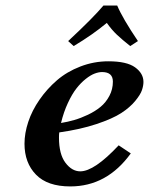

<svg xmlns="http://www.w3.org/2000/svg" viewBox="-20 -666 540 696"><path d="M389.2 -370.1Q389.2 -404.8 350.1 -404.8Q337.4 -404.8 322.8 -399.2Q308.1 -393.6 290.8 -379.9Q273.4 -366.2 257.3 -345.7Q241.2 -325.2 226.1 -292.7Q210.9 -260.3 201.2 -220.2Q225.6 -224.1 249.3 -231Q272.9 -237.8 299.1 -250.2Q325.2 -262.7 344.5 -278.6Q363.8 -294.4 376.5 -318.4Q389.2 -342.3 389.2 -370.1ZM500 -369.1Q500 -355.5 494.6 -339.4Q489.3 -323.2 470 -299.8Q450.7 -276.4 419.4 -256.1Q388.2 -235.8 329.8 -216.3Q271.5 -196.8 194.8 -186Q193.8 -178.2 193.8 -167Q193.8 -106.9 217.3 -75.9Q240.7 -44.9 271 -44.9Q321.8 -44.9 410.2 -139.2L454.1 -109.9Q367.7 9.8 234.9 9.8Q151.9 9.8 110.4 -33Q68.8 -75.7 68.8 -145Q68.8 -183.1 82.5 -224.4Q96.2 -265.6 123.3 -304.7Q150.4 -343.8 186.5 -375Q222.7 -406.2 271.5 -425Q320.3 -443.8 373 -443.8Q439.5 -443.8 469.7 -421.9Q500 -399.9 500 -369.1ZM404.8 -646Q424.3 -599.6 480 -517.1L452.1 -499Q422.4 -522.5 403.6 -540.3Q384.8 -558.1 367.2 -583Q316.4 -540.5 247.1 -499L227.1 -517.1Q319.3 -603 355 -646Z"/></svg>

Font: Linux Libertine
Style: Bold Italic
Weight: 700
Italic angle: -11.5°
Designer: Philipp H. Poll
Foundry: Philipp H. Poll
Version: Version 4.0.5